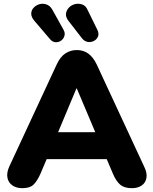

<svg xmlns="http://www.w3.org/2000/svg" viewBox="-20 -976 803 1005"><path d="M97 9Q66 9 45 -5.5Q24 -20 19 -45.5Q14 -71 28 -103L277 -639Q295 -678 321.5 -696Q348 -714 382 -714Q416 -714 441.5 -696Q467 -678 486 -639L735 -103Q751 -71 746.5 -45Q742 -19 721.5 -5Q701 9 671 9Q631 9 609.5 -9Q588 -27 571 -67L517 -194L587 -143H175L246 -194L192 -67Q174 -27 155 -9Q136 9 97 9ZM380 -513 264 -236 236 -284H527L499 -236L382 -513ZM408 -777 339 -866Q323 -887 325.5 -905Q328 -923 341 -936.5Q354 -950 373 -954.5Q392 -959 410.5 -952.5Q429 -946 438 -925L490 -819Q499 -800 493 -785Q487 -770 472 -762Q457 -754 439.5 -756.5Q422 -759 408 -777ZM241 -772 160 -867Q143 -887 143.5 -905Q144 -923 156.5 -936Q169 -949 186.5 -954Q204 -959 222.5 -953Q241 -947 253 -927L311 -823Q322 -805 317.5 -789Q313 -773 300 -763.5Q287 -754 270.5 -755Q254 -756 241 -772Z"/></svg>

Font: Nunito ExtraLight Black
Style: Regular
Weight: 900
Version: Version 3.602